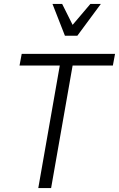

<svg xmlns="http://www.w3.org/2000/svg" viewBox="-20 -953 603 973"><path d="M79 -621 90 -680H563L552 -621H348L239 0H174L283 -621ZM491 -933 372 -772H309L246 -933H295L348 -827L438 -933Z"/></svg>

Font: Inria Sans Light
Style: Italic
Weight: 300
Italic angle: -10°
Designer: Black Foundry Team
Foundry: Black Foundry
Version: Version 1.2; ttfautohint (v1.8.3)